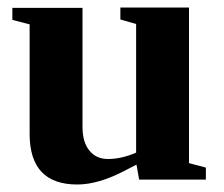

<svg xmlns="http://www.w3.org/2000/svg" viewBox="-20 -479 596 512"><path d="M344 -40 309 -22Q241 13 186 13Q59 13 59 -122V-414L13 -426V-458H200V-141Q200 -100 218 -78Q236 -55 268 -55Q304 -55 343 -72V-415L301 -427V-459H484V-44L529 -32V0H351Z"/></svg>

Font: Libra Serif Modern
Style: Bold
Weight: 700
Designer: Stefan Peev, Context Ltd
Foundry: Ascender Corporation
Version: Version 1.000